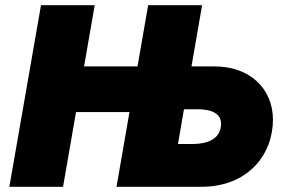

<svg xmlns="http://www.w3.org/2000/svg" viewBox="-20 -720 1096 740"><path d="M551 -700 510 -464H304L345 -700H138L16 0H223L273 -288H479L429 0H755C938 0 1032 -126 1032 -259C1032 -377 944 -464 808 -464H718L759 -700ZM666 -165 689 -299H741C799 -299 832 -280 832 -244C832 -193 794 -165 721 -165Z"/></svg>

Font: Fixel Display Black
Style: Italic
Weight: 900
Italic angle: -10°
Designer: AlfaBravo + MacPaw
Foundry: Kyrylo Tkachov, Marchela Mozhyna, Serhii Makarenko, Maria Weinstein, Zakhar Kryvoshyya
Version: Version 1.210;Glyphs 3.2 (3217)